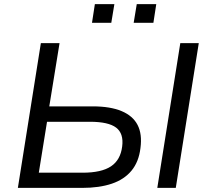

<svg xmlns="http://www.w3.org/2000/svg" viewBox="-20 -915 1021 935"><path d="M67 0 179 -705H270L220 -397H432Q517 -397 572 -374Q627 -351 650 -306.5Q673 -262 664 -194Q656 -127 620.5 -84Q585 -41 524.5 -20.5Q464 0 380 0ZM169 -74H382Q474 -74 520.5 -105Q567 -136 575 -202Q583 -265 545.5 -293.5Q508 -322 418 -322H209ZM746 0 858 -705H948L836 0ZM631 -804 646 -895H741L727 -804ZM428 -804 442 -895H537L522 -804Z"/></svg>

Font: Nunito Sans 10pt SemiExpanded
Style: Italic
Weight: 400
Width: 6
Italic angle: -9°
Designer: Vernon Adams
Foundry: Vernon Adams
Version: Version 3.101;gftools[0.9.27]